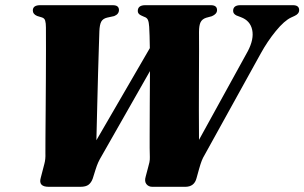

<svg xmlns="http://www.w3.org/2000/svg" viewBox="-20 -720 1173 740"><path d="M878.5 -678Q878.5 -700 906.5 -700H1109Q1133 -700 1133 -681Q1133 -666.5 1115 -658.5L1102 -652.5Q1076 -640.5 1043.2 -600.5Q1010.5 -560.5 985 -514L769 -123.5Q762 -112 757.5 -100.5Q753 -89 747.5 -69.5L737.5 -33.5Q729 0 694 0H567Q552.5 0 544.2 -10.5Q536 -21 541.5 -39.5L550.5 -73.5Q553.5 -83.5 555.8 -94.2Q558 -105 557.5 -115Q556.5 -142.5 556.8 -196.8Q557 -251 557.2 -317Q557.5 -383 558 -446L373 -121Q363.5 -105 358.5 -94Q353.5 -83 348 -65.5L337.5 -32Q332 -16.5 321.5 -8.2Q311 0 289.5 0H168Q127 0 137 -34.5L151 -88.5Q156 -106.5 155 -129.5Q155 -146 155.2 -190Q155.5 -234 156 -292.8Q156.5 -351.5 156.8 -413.5Q157 -475.5 157.2 -528.8Q157.5 -582 157 -614Q157 -630.5 154.2 -640.2Q151.5 -650 141 -653L123 -658.5Q106.5 -665.5 106.5 -679.5Q106.5 -700 135 -700H413.5Q427.5 -700 433 -695Q438.5 -690 438.5 -681.5Q438.5 -665.5 420 -658L392.5 -652Q376.5 -648 370.2 -636.5Q364 -625 363 -599.5Q362.5 -580 361 -537.8Q359.5 -495.5 358 -438.2Q356.5 -381 354.8 -314.5Q353 -248 351.5 -179.5L557.5 -534.5Q557 -561 556.5 -582.2Q556 -603.5 555 -616.5Q554 -634 550.2 -643Q546.5 -652 535 -655.5L525 -660Q511 -666 511 -677.5Q511 -700 540 -700H792.5Q816.5 -700 816.5 -681Q816.5 -666 796.5 -657.5L774.5 -651.5Q759 -646.5 753 -634.2Q747 -622 747 -596.5Q747.5 -576 747.2 -528.8Q747 -481.5 746.8 -420.5Q746.5 -359.5 746.5 -296.5Q746.5 -233.5 747 -181L935 -522.5Q959.5 -569 952 -604.8Q944.5 -640.5 908 -654L891 -660.5Q878.5 -667 878.5 -678Z"/></svg>

Font: Fraunces 72pt S000 Black
Style: Italic
Weight: 900
Italic angle: -16°
Version: Version 1.000; ttfautohint (v1.8.3)